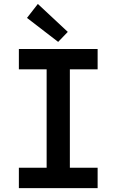

<svg xmlns="http://www.w3.org/2000/svg" viewBox="-20 -973 602 993"><path d="M221.2 0V-719.7H341.3V0ZM77.6 0V-105.5H484.9V0ZM77.6 -614.3V-719.7H484.9V-614.3ZM280.8 -756.3 119.6 -880.4 175.8 -952.6 330.6 -808.1Z"/></svg>

Font: Reddit Mono SemiBold
Style: Regular
Weight: 600
Monospace: yes
Designer: Stephen Hutchings
Foundry: Reddit
Version: Version 1.014